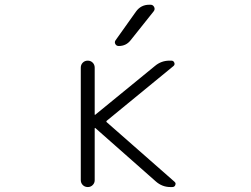

<svg xmlns="http://www.w3.org/2000/svg" viewBox="-20 -796 1040 795"><path d="M603.5 -776.4Q613.3 -776.4 618.2 -767.1Q623 -757.8 616.2 -749L520.5 -628.9Q502 -605.5 471.7 -605.5Q461.9 -605.5 457.5 -613.8Q453.1 -622.1 459 -629.9L543 -748Q563.5 -776.4 597.7 -776.4ZM372.1 -322.3Q372.1 -318.4 375 -321.3L621.1 -522.5Q647.5 -544.9 681.6 -544.9H689.5Q698.2 -544.9 701.7 -536.6Q705.1 -528.3 698.2 -522.5L421.9 -295.9Q418.9 -293 421.9 -290L702.1 -43.9Q707 -40 707 -35.2Q707 -32.2 706.1 -30.3Q703.1 -21.5 693.4 -21.5H685.5Q651.4 -21.5 625 -44.9L375 -265.6Q374 -266.6 373 -266.1Q372.1 -265.6 372.1 -263.7V-49.8Q372.1 -38.1 363.8 -29.8Q355.5 -21.5 343.8 -21.5Q331.1 -21.5 322.8 -29.8Q314.5 -38.1 314.5 -50.8V-515.6Q314.5 -528.3 322.8 -536.6Q331.1 -544.9 343.3 -544.9Q355.5 -544.9 363.8 -536.6Q372.1 -528.3 372.1 -515.6Z"/></svg>

Font: Gen Jyuu Gothic L Monospace Light
Style: Regular
Weight: 300
Designer: [Source Han Sans]
Ryoko NISHIZUKA  (kana & ideographs); Paul D. Hunt (Latin, Greek & Cyrillic); Wenlong ZHANG  (bopomofo
Version: Version 1.002.20150607